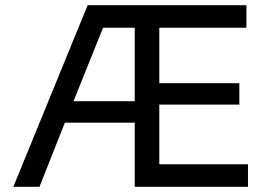

<svg xmlns="http://www.w3.org/2000/svg" viewBox="-20 -714 1013 734"><path d="M31 0H131L228 -245H495V0H928V-86H589V-314H895V-396H589V-608H922V-694H315ZM374 -608H495V-327H261Z"/></svg>

Font: Outfit
Style: Regular
Weight: 400
Designer: Rodrigo Fuenzalida
Foundry: fragTYPE
Version: Version 1.100;gftools[0.9.27]